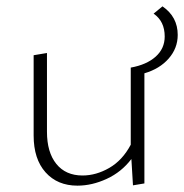

<svg xmlns="http://www.w3.org/2000/svg" viewBox="-20 -581 580 605"><path d="M540 -471Q540 -429 511.5 -396.5Q483 -364 435 -350V-3L399 3L394 -80Q363 -39 316.5 -17.5Q270 4 224 4Q161 4 123.5 -38Q86 -80 86 -154V-407L128 -414V-166Q128 -101 157.5 -64.5Q187 -28 240 -28Q283 -28 324.5 -52Q366 -76 392 -125V-368Q442 -377 470.5 -402.5Q499 -428 499 -466Q499 -514 464 -538L492 -561Q540 -528 540 -471Z"/></svg>

Font: EauTestInfant Light
Style: Regular
Weight: 300
Designer: Christian Thalmann (Catharsis Fonts)
Version: Version 0.001;PS 000.001;hotconv 1.0.88;makeotf.lib2.5.64775